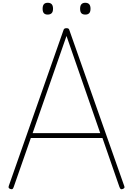

<svg xmlns="http://www.w3.org/2000/svg" viewBox="-20 -1349 959 1383"><path d="M54 12Q44 8 42.5 3.5Q41 -1 43 -9L437 -1131Q439 -1139 444 -1142.5Q449 -1146 459 -1146Q469 -1146 473.5 -1142.5Q478 -1139 480 -1131L875 -9Q878 -1 876 3.5Q874 8 865 12Q855 16 850 13Q845 10 840 -3L718 -355H202L79 -3Q75 9 70 12.5Q65 16 54 12ZM215 -390H702L459 -1090ZM323 -1244Q305 -1244 296 -1254Q287 -1264 287 -1286Q287 -1308 296 -1318.5Q305 -1329 324 -1329Q343 -1329 352.5 -1318.5Q362 -1308 362 -1286Q362 -1264 352 -1254Q342 -1244 323 -1244ZM595 -1244Q575 -1244 566 -1254Q557 -1264 557 -1286Q557 -1308 566.5 -1318.5Q576 -1329 594 -1329Q613 -1329 622.5 -1318.5Q632 -1308 632 -1286Q632 -1264 622.5 -1254Q613 -1244 595 -1244Z"/></svg>

Font: Playwrite BR Thin
Style: Regular
Weight: 250
Version: Version 1.003